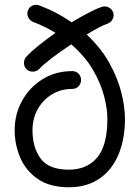

<svg xmlns="http://www.w3.org/2000/svg" viewBox="-20 -750 577 799"><path d="M266.6 29.3Q187.5 29.3 137.7 -4.9Q87.9 -39.1 64.5 -93.5Q41 -147.9 41 -208.5Q41 -274.9 72 -330.8Q103 -386.7 157.2 -420.4Q211.4 -454.1 280.8 -454.1Q296.4 -454.1 306.9 -443.4Q317.4 -432.6 317.4 -417Q317.4 -401.9 306.9 -390.9Q296.4 -379.9 280.8 -379.9Q232.9 -379.9 195.6 -356.9Q158.2 -334 136.7 -295.2Q115.2 -256.3 115.2 -208.5Q115.2 -136.2 149.2 -90.1Q183.1 -43.9 266.6 -43.9Q341.3 -43.9 384 -94Q426.8 -144 426.8 -256.3Q426.8 -296.9 413.1 -350.1Q399.4 -403.3 366.7 -459.5Q334 -515.6 276.4 -565.4Q233.4 -537.1 196.3 -508.8Q159.2 -480.5 143.6 -463.4Q133.3 -452.6 117.9 -451.9Q102.5 -451.2 91.3 -460.9Q80.6 -470.7 79.8 -486.3Q79.1 -502 88.9 -513.2Q107.4 -533.7 140.1 -560.1Q172.9 -586.4 210.9 -613.3Q168 -639.6 117.2 -659.2Q103.5 -664.6 97.2 -678.5Q90.8 -692.4 96.2 -706.5Q101.6 -720.7 115.5 -726.8Q129.4 -732.9 143.6 -727.5Q182.1 -712.9 215.8 -695.1Q249.5 -677.2 278.3 -657.2Q314.5 -679.2 347.7 -696.5Q380.9 -713.9 404.8 -721.7Q418.9 -726.1 432.6 -719Q446.3 -711.9 451.2 -697.8Q455.6 -683.6 448.5 -669.9Q441.4 -656.2 427.2 -651.4Q413.6 -647 390.6 -635Q367.7 -623 340.8 -606.4Q400.4 -550.3 435.3 -487.3Q470.2 -424.3 485.1 -364.3Q500 -304.2 500 -256.3Q500 -170.4 472.7 -106Q445.3 -41.5 393.1 -6.1Q340.8 29.3 266.6 29.3Z"/></svg>

Font: Mikhak Regular
Style: Regular
Weight: 400
Designer: Amin Abedi
Version: Version 3.3